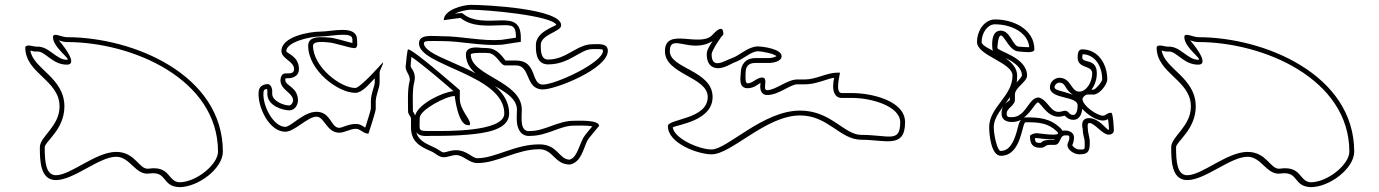

<svg xmlns="http://www.w3.org/2000/svg" viewBox="-20 -794 5676 790"><path d="M198 -641C198 -598 276 -548 255 -548C211 -548 181 -605 132 -602C119 -601 88 -615 84 -599C84 -491 225 -465 225 -356C225 -273 144 -233 144 -188C144 -134 145 -53 210 -53C284 -53 388 -149 458 -149C516 -149 537 -72 594 -80C670 -91 644 -27 718 -24C796 -24 897 -101 897 -170C897 -487 528 -641 255 -641C233 -641 198 -663 198 -641ZM222 -628C231 -625 242 -621 255 -621C525 -621 877 -469 877 -170C877 -117 787 -44 718 -44C669 -47 682 -113 591 -100C552 -95 538 -169 458 -169C374 -169 271 -73 210 -73C169 -73 164 -127 164 -188C164 -211 245 -261 245 -356C245 -475 116 -511 105 -586C113 -584 121 -581 133 -582C167 -584 194 -528 255 -528C310 -528 222 -628 222 -628Z M1044 -414C1040 -354 1087 -252 1154 -252C1192 -252 1246 -314 1282 -314C1315 -314 1324 -248 1376 -248C1397 -248 1422 -264 1444 -264C1463 -264 1475 -244 1496 -244C1496 -244 1526 -334 1526 -346V-376C1526 -403 1542 -430 1542 -456V-494C1542 -508 1556 -523 1556 -538C1556 -538 1463 -432 1442 -432C1381 -432 1268 -519 1268 -606C1268 -628 1321 -620 1326 -620C1353 -620 1418 -596 1438 -596C1455 -596 1449 -621 1449 -630C1449 -694 1346 -664 1300 -664C1254 -664 1138 -644 1138 -584C1138 -552 1190 -542 1190 -510C1190 -494 1178 -492 1164 -492H1154C1140 -492 1134 -476 1134 -464C1134 -423 1186 -413 1186 -380C1186 -373 1178 -360 1170 -360C1148 -360 1100 -378 1100 -408V-422C1100 -429 1094 -449 1080 -448C1057 -446 1045 -435 1044 -414ZM1064 -413C1065 -424 1067 -426 1078 -428C1079 -426 1080 -422 1080 -422V-408C1080 -357 1146 -340 1170 -340C1196 -340 1206 -366 1206 -380C1206 -436 1154 -441 1154 -464C1154 -467 1154 -470 1155 -472H1164C1177 -472 1210 -476 1210 -510C1210 -564 1158 -574 1158 -584C1158 -619 1249 -644 1300 -644C1326 -644 1361 -651 1389 -651C1422 -651 1430 -645 1430 -630V-617C1405 -622 1356 -640 1326 -640C1323 -640 1313 -641 1302 -641C1292 -641 1248 -643 1248 -606C1248 -505 1370 -412 1442 -412C1470 -412 1498 -447 1522 -472V-456C1522 -438 1506 -411 1506 -376V-347C1505 -338 1490 -292 1483 -269C1474 -274 1463 -284 1444 -284C1413 -284 1388 -268 1376 -268C1341 -268 1342 -334 1282 -334C1229 -334 1177 -272 1154 -272C1106 -272 1060 -357 1064 -413Z M2043 -630C1960 -624 1883 -645 1797 -645C1758 -645 1704 -655 1704 -615C1704 -523 2055 -487 2055 -327C2055 -249 1803 -255 1761 -255C1696 -255 1707 -252 1707 -309C1707 -342 1816 -399 1851 -399C1851 -399 1864 -279 1905 -279C1913 -279 1914 -277 1914 -285C1914 -306 1872 -343 1872 -387V-423C1872 -423 1681 -591 1659 -591C1656 -591 1650 -534 1650 -528C1643 -500 1672 -486 1665 -459C1656 -423 1659 -372 1659 -336C1659 -322 1671 -316 1671 -306V-270C1671 -209 1711 -190 1755 -171C1773 -163 1785 -147 1806 -147C1823 -147 1839 -156 1857 -156C1886 -156 1910 -123 1944 -123C2027 -123 2106 -180 2199 -180C2257 -180 2261 -117 2325 -117C2372 -127 2379 -180 2397 -216C2402 -226 2445 -275 2445 -276C2445 -302 2358 -297 2340 -297C2276 -297 2221 -255 2163 -255C2117 -248 2127 -310 2127 -342C2128 -460 1917 -481 1917 -570C1917 -579 1986 -576 1986 -576C2023 -576 2038 -525 2058 -525H2103C2165 -525 2139 -426 2214 -426C2267 -426 2481 -511 2481 -585C2481 -618 2441 -612 2418 -612C2353 -612 2312 -549 2235 -549C2205 -549 2205 -586 2205 -609C2205 -653 2289 -663 2289 -690C2289 -758 1983 -774 1917 -774C1886 -774 1806 -754 1806 -711C1806 -711 1868 -720 1875 -720C1922 -683 1983 -688 2040 -690C2087 -691 2103 -692 2103 -639ZM1688 -319C1681 -335 1679 -334 1679 -336C1679 -373 1676 -423 1684 -454C1696 -501 1666 -512 1670 -526V-528C1670 -531 1671 -547 1673 -560C1726 -523 1813 -448 1846 -419C1802 -415 1702 -368 1688 -319ZM1693 -250C1708 -230 1732 -235 1761 -235C1807 -235 1848 -235 1906 -240C1975 -246 2075 -259 2075 -327C2075 -474 1830 -528 1752 -581C1730 -596 1724 -608 1724 -615C1724 -628 1743 -625 1797 -625C1880 -625 1958 -604 2045 -610L2123 -622V-639C2123 -704 2088 -711 2040 -710C1981 -708 1926 -705 1887 -736L1882 -740H1875C1870 -740 1861 -739 1852 -738C1874 -749 1904 -754 1917 -754C1985 -754 2249 -730 2269 -692C2261 -684 2185 -663 2185 -609C2185 -594 2181 -529 2235 -529C2324 -529 2367 -592 2418 -592H2438C2461 -592 2461 -590 2461 -585C2461 -536 2265 -446 2214 -446C2162 -446 2193 -545 2103 -545H2060C2054 -550 2030 -595 1986 -596C1986 -596 1974 -597 1961 -597C1957 -597 1897 -609 1897 -570C1897 -453 2108 -438 2107 -342C2107 -329 2105 -309 2107 -289C2110 -264 2123 -230 2165 -235C2233 -236 2285 -277 2340 -277C2353 -277 2394 -279 2417 -274C2403 -257 2385 -237 2379 -225C2358 -182 2352 -145 2323 -137C2279 -139 2275 -200 2199 -200C2098 -200 2018 -143 1944 -143C1923 -143 1901 -176 1857 -176C1832 -176 1816 -167 1806 -167C1795 -167 1789 -178 1763 -189C1725 -206 1700 -220 1693 -250Z M2956 -651C2956 -651 2962 -706 2912 -651C2861 -595 2716 -686 2716 -583C2716 -488 2892 -478 2892 -395C2892 -302 2728 -306 2728 -275C2728 -204 2852 -159 2908 -159C2990 -159 3131 -319 3272 -319C3388 -319 3436 -219 3524 -219C3623 -219 3704 -181 3704 -291C3704 -382 3560 -411 3488 -411H3444C3414 -411 3436 -485 3436 -495H3424C3383 -495 3337 -467 3292 -467H3260C3219 -467 3172 -423 3136 -423C3115 -423 3144 -475 3116 -475C3094 -475 3077 -451 3056 -451C3044 -451 3048 -489 3048 -495C3048 -520 3059 -535 3088 -535H3144C3161 -535 3196 -541 3196 -563C3196 -592 3121 -603 3096 -603C3056 -601 3024 -566 2992 -555C2961 -544 2908 -506 2908 -571C2908 -584 2945 -643 2956 -651ZM2912 -625C2900 -606 2888 -589 2888 -571C2888 -548 2894 -531 2908 -521C2941 -499 2986 -531 2999 -536C3040 -550 3067 -581 3097 -583C3117 -583 3164 -573 3175 -563C3169 -559 3153 -555 3144 -555H3088C3048 -555 3028 -529 3028 -494C3028 -480 3016 -431 3056 -431C3083 -431 3101 -449 3109 -453C3109 -447 3108 -443 3108 -436C3108 -429 3111 -403 3136 -403C3185 -403 3231 -447 3260 -447H3292C3339 -447 3382 -470 3412 -474C3410 -464 3408 -451 3408 -439C3408 -425 3411 -391 3444 -391H3488C3563 -391 3684 -358 3684 -291C3684 -204 3637 -239 3524 -239C3453 -239 3400 -339 3272 -339C3119 -339 2972 -179 2908 -179C2856 -179 2754 -224 2748 -270C2771 -282 2912 -297 2912 -395C2912 -504 2736 -512 2736 -583C2736 -661 2822 -570 2912 -625Z M4330 -252C4353 -229 4257 -246 4246 -246C4235 -246 4218 -240 4218 -234C4218 -203 4228 -186 4260 -186C4284 -186 4277 -198 4300 -198H4320C4345 -198 4339 -237 4362 -237C4376 -237 4380 -238 4380 -228C4380 -213 4372 -206 4372 -198C4372 -176 4400 -159 4422 -159C4459 -159 4464 -173 4464 -210C4464 -230 4456 -246 4456 -264C4456 -268 4452 -288 4462 -288C4484 -288 4516 -240 4542 -240C4553 -240 4563 -246 4563 -258C4563 -267 4560 -330 4552 -330C4533 -330 4532 -318 4518 -318C4494 -318 4434 -359 4434 -387C4434 -392 4444 -405 4456 -405H4480C4503 -405 4536 -445 4536 -468C4536 -527 4501 -591 4432 -591C4415 -591 4414 -568 4414 -558C4414 -509 4474 -528 4474 -492C4474 -457 4451 -417 4420 -417C4386 -417 4388 -474 4338 -474C4322 -474 4300 -459 4300 -435C4300 -384 4414 -401 4414 -360C4414 -344 4410 -321 4396 -321C4373 -321 4380 -346 4350 -336C4303 -321 4297 -380 4254 -393C4211 -393 4203 -312 4144 -312C4130 -312 4122 -311 4122 -327C4122 -350 4156 -358 4156 -384V-405C4156 -434 4206 -457 4206 -483C4206 -559 4084 -583 4084 -597C4084 -606 4087 -648 4098 -648C4114 -648 4133 -582 4174 -582C4185 -582 4236 -572 4236 -591C4236 -671 4154 -714 4074 -714C4030 -714 4000 -667 4000 -621C4000 -565 4146 -537 4146 -483C4146 -397 4050 -354 4050 -270C4050 -245 4057 -153 4098 -153C4185 -153 4184 -291 4200 -291C4254 -291 4292 -289 4330 -252ZM4409 -398C4407 -398 4409 -398 4407 -399ZM4351 -256C4349 -261 4347 -263 4344 -266C4300 -309 4254 -311 4200 -311C4198 -311 4195 -310 4193 -310C4228 -339 4239 -370 4251 -373C4267 -366 4296 -298 4356 -317C4359 -318 4360 -318 4361 -318C4364 -315 4376 -301 4396 -301C4427 -301 4432 -335 4433 -346C4455 -322 4491 -298 4518 -298C4528 -298 4536 -302 4539 -304C4542 -286 4543 -267 4543 -260H4541C4533 -260 4502 -308 4461 -308C4421 -308 4435 -263 4435 -263C4435 -238 4443 -225 4443 -210C4443 -176 4446 -179 4421 -179C4406 -179 4393 -192 4392 -197C4394 -201 4399 -212 4399 -228C4399 -255 4369 -257 4361 -257C4358 -257 4354 -257 4351 -256ZM4097 -668C4054 -668 4063 -597 4063 -597C4063 -565 4109 -560 4126 -551C4159 -534 4185 -512 4185 -483C4185 -482 4179 -471 4163 -455C4165 -464 4165 -474 4165 -483C4165 -563 4019 -591 4019 -621C4019 -661 4045 -694 4073 -694C4146 -694 4210 -657 4215 -600C4202 -599 4184 -602 4173 -602C4146 -602 4139 -668 4097 -668ZM4135 -394V-384C4135 -376 4101 -371 4101 -327C4101 -294 4133 -292 4143 -292C4157 -292 4170 -295 4181 -301C4170 -287 4169 -271 4163 -251C4151 -210 4134 -173 4097 -173C4084 -173 4069 -237 4069 -270C4069 -315 4104 -347 4135 -394ZM4395 -404C4348 -421 4319 -422 4319 -435C4319 -446 4331 -454 4337 -454C4368 -454 4357 -428 4395 -404ZM4471 -425C4485 -444 4493 -468 4493 -492C4493 -557 4433 -531 4433 -558C4433 -562 4434 -568 4435 -571C4487 -569 4515 -520 4515 -468C4515 -456 4486 -425 4479 -425ZM4320 -220C4319 -219 4319 -218 4319 -218H4299C4262 -218 4270 -206 4259 -206C4241 -206 4240 -210 4238 -225C4241 -226 4244 -226 4245 -226C4252 -226 4294 -219 4320 -220Z M4853 -641C4853 -598 4931 -548 4910 -548C4866 -548 4836 -605 4787 -602C4774 -601 4743 -615 4739 -599C4739 -491 4880 -465 4880 -356C4880 -273 4799 -233 4799 -188C4799 -134 4800 -53 4865 -53C4939 -53 5043 -149 5113 -149C5171 -149 5192 -72 5249 -80C5325 -91 5299 -27 5373 -24C5451 -24 5552 -101 5552 -170C5552 -487 5183 -641 4910 -641C4888 -641 4853 -663 4853 -641ZM4877 -628C4886 -625 4897 -621 4910 -621C5180 -621 5532 -469 5532 -170C5532 -117 5442 -44 5373 -44C5324 -47 5337 -113 5246 -100C5207 -95 5193 -169 5113 -169C5029 -169 4926 -73 4865 -73C4824 -73 4819 -127 4819 -188C4819 -211 4900 -261 4900 -356C4900 -475 4771 -511 4760 -586C4768 -584 4776 -581 4788 -582C4822 -584 4849 -528 4910 -528C4965 -528 4877 -628 4877 -628Z"/></svg>

Font: CISF Camouflage Kit
Style: OuLn
Weight: 400
Designer: Robert Jablonski, Jasper
Foundry: Cannot Into Space Fonts
Version: Version 1.27